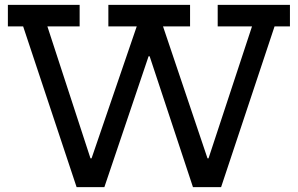

<svg xmlns="http://www.w3.org/2000/svg" viewBox="-20 -772 1228 792"><path d="M878 -752H1176V-663H1112.5L892 0H776L556.5 -663L640.5 -540H550L634.5 -663L410.5 0H296L75.5 -663H12.5V-752H308.5V-663H175.5L392 0L304.5 -119H399L317 0L544 -663H427V-752H764V-663H652.5L876 0L788.5 -119H882.5L801 0L1019.5 -663H878Z"/></svg>

Font: Hepta Slab Medium
Style: Regular
Weight: 500
Designer: Michael LaGattuta
Foundry: Michael LaGattuta
Version: Version 1.102